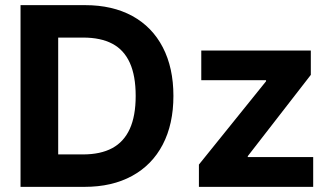

<svg xmlns="http://www.w3.org/2000/svg" viewBox="-20 -727 1290 747"><path d="M125.3 0V-126.2H302.5Q371.3 -126.2 416.5 -150.6Q461.8 -174.9 484.9 -225.4Q507.9 -275.9 507.9 -353.9Q507.9 -432.1 485.1 -482.6Q462.2 -533.1 417 -556.9Q371.8 -580.8 303.5 -580.8H121.9V-707H311.1Q417.5 -707 494.8 -664.8Q572.1 -622.5 613.4 -542.9Q654.7 -463.3 654.7 -353.9Q654.7 -244.1 613.2 -164.6Q571.7 -85 493.8 -42.5Q415.9 0 308.9 0ZM206.4 0H59.9V-707H206.4ZM753.9 -86.7 1015.1 -410.8V-415H763.1V-530.3H1189.3V-435.7L944 -119.5V-115.8H1198.5V0H753.9Z"/></svg>

Font: Pretendard Std Variable
Style: Regular
Weight: 400
Designer: Base glyphs from Inter by Rasmus Andersson; Hangeul glyphs from Noto Sans CJK(Source Han Sans) by Jang Soo-young and Kan
Foundry: Kil Hyung-jin
Version: Version 1.309;Glyphs 3.2 (3225)